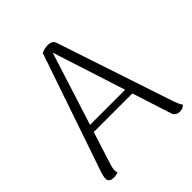

<svg xmlns="http://www.w3.org/2000/svg" viewBox="-195 -834 974 974"><g transform="rotate(-45 292.5 -346.5)"><path d="M304 -703Q317 -703 327.5 -697.5Q338 -692 342 -679L553 -45Q557 -34 562 -23.5Q567 -13 573 -5Q568 1 560 5.5Q552 10 539 10Q525 10 514 3.5Q503 -3 500 -15L286 -679L299 -678L97 -43Q96 -37 94 -29.5Q92 -22 92 -15Q92 -10 93 -4.5Q94 1 96 4Q89 6 81.5 8Q74 10 64 10Q47 10 38 2.5Q29 -5 30 -19Q30 -26 32.5 -36Q35 -46 38 -56L256 -693Q280 -703 304 -703ZM144 -265H456V-226H144Z"/></g></svg>

Font: Arima Light
Style: Regular
Weight: 300
Designer: Joana Correia and Natanael Gama
Foundry: NDISCOVER
Version: Version 1.101;gftools[0.9.23]